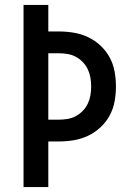

<svg xmlns="http://www.w3.org/2000/svg" viewBox="-20 -755 540 775"><path d="M75 0V-735H175V-628H218Q248 -628 278 -623Q308 -618 335.5 -605Q363 -592 385.5 -571Q408 -550 422.5 -523.5Q437 -497 442.5 -466.5Q448 -436 448 -406Q448 -376 442.5 -345.5Q437 -315 422.5 -288.5Q408 -262 385.5 -241Q363 -220 335.5 -207Q308 -194 278 -189Q248 -184 218 -184H175V0ZM175 -272H218Q235 -272 253 -275Q271 -278 286.5 -286.5Q302 -295 314.5 -308Q327 -321 334.5 -337Q342 -353 345 -370.5Q348 -388 348 -406Q348 -424 345 -441.5Q342 -459 334.5 -475Q327 -491 314.5 -504Q302 -517 286.5 -525.5Q271 -534 253 -537Q235 -540 218 -540H175Z"/></svg>

Font: Iosevka Term Curly Semibold
Style: Regular
Weight: 600
Designer: Belleve Invis
Foundry: Belleve Invis
Version: Version 32.3.0